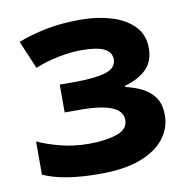

<svg xmlns="http://www.w3.org/2000/svg" viewBox="-68 -623 691 700"><g transform="rotate(-10 277.5 -273.0)"><path d="M277 -556Q336 -556 387.5 -540.5Q439 -525 470.5 -493Q502 -461 502 -411Q502 -362 472.5 -333Q443 -304 393 -291V-286Q428 -278 456 -263.5Q484 -249 500.5 -224.5Q517 -200 517 -159Q517 -114 488.5 -75.5Q460 -37 400.5 -13.5Q341 10 248 10Q112 10 38 -24V-147Q72 -131 121.5 -118Q171 -105 227 -105Q288 -105 330 -119Q372 -133 372 -168Q372 -233 217 -233H159V-336H214Q288 -336 328.5 -348Q369 -360 369 -393Q369 -419 343 -432.5Q317 -446 258 -446Q219 -446 173 -437Q127 -428 86 -411L42 -515Q89 -533 145 -544.5Q201 -556 277 -556Z"/></g></svg>

Font: RS Noto Sans
Style: Bold
Weight: 700
Designer: Monotype Design Team
Foundry: Monotype Imaging Inc.
Version: Version 3.10